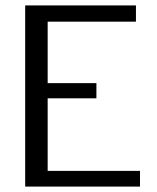

<svg xmlns="http://www.w3.org/2000/svg" viewBox="-20 -689 580 709"><path d="M73 0H497V-58H156V-326H336V-382H156V-609H482V-669H73Z"/></svg>

Font: KpMath
Style: Sans
Weight: 400
Version: Version 0.64